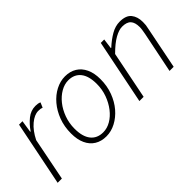

<svg xmlns="http://www.w3.org/2000/svg" viewBox="-13 -914 1347 1347"><g transform="rotate(-45 660.5 -240.0)"><path d="M40 0 137 -480H171L157 -389H161Q190 -432 227.5 -462Q265 -492 311 -492Q321 -492 332.5 -490.5Q344 -489 354 -484L338 -447Q331 -450 322.5 -451.5Q314 -453 300 -453Q262 -453 219.5 -417.5Q177 -382 145 -318L82 0Z M513 12Q463 12 426.5 -10.5Q390 -33 370.5 -75.5Q351 -118 351 -178Q351 -246 372.5 -303Q394 -360 430 -402.5Q466 -445 511.5 -468.5Q557 -492 604 -492Q654 -492 690.5 -469.5Q727 -447 747 -404.5Q767 -362 767 -302Q767 -235 745.5 -177.5Q724 -120 688 -78Q652 -36 606.5 -12Q561 12 513 12ZM517 -24Q556 -24 593 -45.5Q630 -67 659.5 -105Q689 -143 707 -192Q725 -241 725 -297Q725 -375 692.5 -415.5Q660 -456 601 -456Q563 -456 525.5 -434.5Q488 -413 458 -375.5Q428 -338 410 -288.5Q392 -239 392 -184Q392 -106 424.5 -65Q457 -24 517 -24Z M851 0 948 -480H982L972 -404H976Q1017 -442 1060 -467Q1103 -492 1147 -492Q1209 -492 1235 -459.5Q1261 -427 1261 -375Q1261 -357 1259.5 -344Q1258 -331 1253 -310L1191 0H1150L1212 -304Q1216 -327 1218 -339.5Q1220 -352 1220 -366Q1220 -411 1200 -433Q1180 -455 1134 -455Q1103 -455 1060.5 -431.5Q1018 -408 964 -354L893 0Z"/></g></svg>

Font: Source Sans 3 Light
Style: Italic
Weight: 300
Italic angle: -11°
Designer: Paul D. Hunt
Foundry: Adobe
Version: Version 3.046;hotconv 1.0.118;makeotfexe 2.5.65603